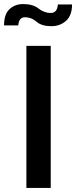

<svg xmlns="http://www.w3.org/2000/svg" viewBox="-27 -926 375 946"><path d="M103 -700H223V0H103ZM-7 -801Q-7 -856 20 -881Q47 -906 87 -906Q135 -906 163 -884Q191 -862 223 -862Q255 -862 258 -904H328Q328 -850 298.5 -823.5Q269 -797 226 -797Q178 -797 153 -819Q128 -841 96 -841Q66 -841 63 -801Z"/></svg>

Font: Moderustic Med
Style: Regular
Weight: 500
Designer: Tural Alisoy
Foundry: TAFT Foundry
Version: Version 2.110